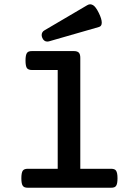

<svg xmlns="http://www.w3.org/2000/svg" viewBox="-20 -880 640 900"><path d="M388.7 -855.5Q396 -859.9 402.8 -859.9Q408.2 -859.9 416 -856Q428.7 -848.6 442.9 -819.8Q457 -791.5 457 -773.9Q457 -756.8 443.4 -753.4L209 -686Q206.5 -685.1 201.2 -685.1Q193.4 -685.1 187 -690.2Q180.7 -695.3 177.7 -704.1Q175.3 -710.4 175.3 -715.8Q175.3 -722.7 178.7 -728.5Q182.1 -734.4 188.5 -737.8ZM250.5 -551.8H130.4Q112.8 -551.8 106 -561Q99.6 -570.8 99.6 -596.2Q99.6 -622.1 106.4 -631.8Q109.9 -636.7 115.7 -638.7Q121.6 -640.6 130.4 -640.6H325.7Q342.3 -640.6 349.4 -633.3Q356.4 -626 356.4 -608.9V-88.9H500Q508.8 -88.9 514.6 -86.9Q520.5 -85 523.9 -80.1Q530.8 -70.3 530.8 -44.4Q530.8 -18.6 524.4 -9.3Q521 -3.9 515.1 -2Q509.3 0 500 0H110.8Q101.6 0 95.7 -2.2Q89.8 -4.4 86.4 -9.8Q80.1 -19 80.1 -44.4Q80.1 -70.3 86.9 -80.1Q90.8 -85 96.4 -86.9Q102.1 -88.9 110.8 -88.9H250.5Z"/></svg>

Font: Courier Prime SemiBold
Style: Regular
Weight: 600
Designer: Alan Dague-Greene
Foundry: Quote-Unquote Apps
Version: Version 1.202